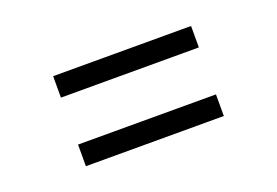

<svg xmlns="http://www.w3.org/2000/svg" viewBox="-49 -553 698 484"><g transform="rotate(-20 300.0 -311.0)"><path d="M485 -431.5V-374H115V-431.5ZM485 -248V-190H115V-248Z"/></g></svg>

Font: Fira Code Light Light
Style: Regular
Weight: 300
Monospace: yes
Version: Version 5.002